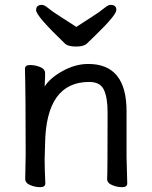

<svg xmlns="http://www.w3.org/2000/svg" viewBox="-20 -755 628 792"><path d="M421.9 -17.1Q423.8 -34.2 423.8 -293Q423.8 -351.1 408.9 -384Q394 -417 348.1 -417Q169.9 -417 166 -162.1L164.1 -97.2Q164.1 -59.1 167 1Q167 17.1 146 17.1Q125 17.1 104.5 8.5Q84 0 84 -17.1L85.9 -115.2Q85.9 -363.8 83 -471.2Q83 -486.8 104 -486.8Q125 -486.8 145.5 -478.5Q166 -470.2 166 -453.1V-439Q164.1 -411.1 164.1 -397.9Q186 -433.1 238.5 -462.2Q291 -491.2 344.2 -491.2Q502 -491.2 502 -296.9V-105L504.9 1Q504.9 17.1 483.9 17.1Q462.9 17.1 442.4 8.5Q421.9 0 421.9 -17.1ZM294.9 -563Q263.2 -563 250 -573.2Q128.9 -689 128.9 -712.9Q128.9 -734.9 152.8 -734.9Q163.1 -734.9 179 -721.4Q194.8 -708 229 -686.5Q263.2 -665 294.9 -644Q327.1 -665 360.6 -686.5Q394 -708 409.9 -721.4Q425.8 -734.9 436 -734.9Q460 -734.9 460 -713.9Q460 -692.9 372.1 -607.9Q352.1 -588.9 339.1 -575.9Q326.2 -563 294.9 -563Z"/></svg>

Font: LXGW WenKai GB Screen
Style: Regular
Weight: 400
Designer: LXGW / Fontworks Inc.
Foundry: LXGW / Fontworks Inc.
Version: Version 1.321;February 19, 2024;FontCreator 14.0.0.2901 64-b